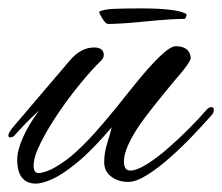

<svg xmlns="http://www.w3.org/2000/svg" viewBox="-39 -426 529 457"><path d="M47 11Q2 11 2 -46Q2 -68 15.5 -98.5Q29 -129 54 -163Q54 -163 36 -146Q18 -129 -5 -103Q-9 -99 -15 -99Q-19 -99 -19 -104Q-19 -109 -10 -121L128 -283Q154 -313 185 -313Q208 -313 208 -295Q208 -288 202 -282Q183 -264 155.5 -231Q128 -198 102 -160Q76 -122 58.5 -87.5Q41 -53 41 -32Q41 -14 53 -14Q60 -14 75 -19.5Q90 -25 115 -42.5Q140 -60 175 -97Q181 -103 207 -133Q233 -163 277 -219Q355 -316 379 -316Q412 -316 415 -289Q417 -280 373 -230Q316 -161 295 -131Q256 -74 256 -42Q256 -20 271 -20Q286 -20 309.5 -34.5Q333 -49 359 -71.5Q385 -94 409.5 -118.5Q434 -143 452 -164Q458 -171 464 -171Q470 -171 470 -165Q470 -163 469 -159Q468 -155 463 -150Q447 -132 422 -105.5Q397 -79 368 -53Q339 -27 312 -10Q285 7 266 7Q243 7 226 -5.5Q209 -18 209 -40Q209 -62 216 -84.5Q223 -107 227 -123Q180 -68 144.5 -39Q109 -10 85 0.5Q61 11 47 11ZM218 -369Q213 -369 205.5 -380.5Q198 -392 197 -398L199 -399Q209 -404 233.5 -405Q258 -406 296 -406Q378 -406 402 -394Q405 -393 405 -391Q405 -389 403.5 -385Q402 -381 399 -381Q368 -381 308 -375Q248 -369 218 -369Z"/></svg>

Font: Alex Brush
Style: Regular
Weight: 400
Designer: Robert E. Leuschke
Foundry: Robert E. Leuschke
Version: Version 1.111; ttfautohint (v1.8.4.7-5d5b)